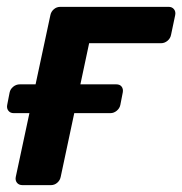

<svg xmlns="http://www.w3.org/2000/svg" viewBox="-24 -540 531 560"><path d="M42 0Q31 0 25.5 -7Q20 -14 22 -24L123 -496Q125 -506 133 -513Q141 -520 152 -520H468Q478 -520 483.5 -513Q489 -506 487 -496L475 -439Q473 -428 464.5 -421Q456 -414 446 -414H236L153 -24Q151 -14 143 -7Q135 0 124 0ZM16 -210Q6 -210 0.5 -217Q-5 -224 -3 -234L4 -270Q6 -280 14.5 -287Q23 -294 34 -294H315Q326 -294 331 -287Q336 -280 334 -270L327 -234Q325 -224 316.5 -217Q308 -210 298 -210Z"/></svg>

Font: Rubik Medium
Style: Italic
Weight: 500
Italic angle: -12°
Designer: Hubert and Fischer
Foundry: Hubert and Fischer
Version: Version 2.300;gftools[0.9.30]